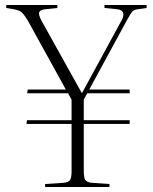

<svg xmlns="http://www.w3.org/2000/svg" viewBox="-20 -750 613 770"><path d="M161 0V-12L236 -17Q255 -19 261 -28.5Q267 -38 267 -63V-253H86L88 -268H267V-350L253 -376H89L91 -391H244L94 -663Q79 -689 68.5 -699Q58 -709 35 -713L5 -718V-730H210V-718L162 -713Q142 -711 137.5 -701.5Q133 -692 147 -666L308 -377H309L468 -669Q478 -687 473.5 -699Q469 -711 449 -713L399 -718V-730H568V-718L533 -713Q516 -711 509.5 -702.5Q503 -694 489 -669L338 -391H500V-376H330L316 -351V-268H500V-253H316V-62Q316 -39 322 -29Q328 -19 347 -17L419 -12V0Z"/></svg>

Font: Display Extralight
Style: Regular
Weight: 200
Designer: Latin by Veronika Burian and Jose Scaglione. Greek by Irene Vlachou. Cyrillic by Vera Evstafieva.
Foundry: TypeTogether
Version: Version 3.002